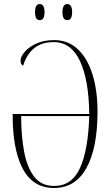

<svg xmlns="http://www.w3.org/2000/svg" viewBox="-20 -923 550 953"><path d="M249 10Q191 10 151.5 -17.5Q112 -45 88.5 -94Q65 -143 54 -207Q43 -271 43 -344V-357H423Q421 -526 377 -620Q333 -714 246 -714Q187 -714 149.5 -683.5Q112 -653 95 -597Q82 -602 82 -622Q82 -641 102 -665Q122 -689 159.5 -706.5Q197 -724 249 -724Q318 -724 366 -679Q414 -634 439 -554Q464 -474 464 -369Q464 -188 409 -89Q354 10 249 10ZM249 0Q337 0 377.5 -90Q418 -180 423 -347H85Q85 -250 99.5 -171.5Q114 -93 149.5 -46.5Q185 0 249 0ZM314 -823Q290 -823 290 -862Q290 -903 314 -903Q338 -903 338 -862Q338 -823 314 -823ZM177 -823Q154 -823 154 -862Q154 -903 177 -903Q201 -903 201 -862Q201 -823 177 -823Z"/></svg>

Font: Noto Serif Display ExtraCondensed ExtraLight
Style: Regular
Weight: 200
Width: 2
Designer: Monotype Design Team
Foundry: Monotype Imaging Inc.
Version: Version 2.009